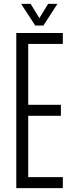

<svg xmlns="http://www.w3.org/2000/svg" viewBox="-20 -970 374 990"><path d="M64 0V-800H304V-743.5H125.5V-429.5H294V-373H125.5V-56.5H304V0ZM161.5 -838.5 89 -950H138L183 -876.5L228 -950H276L204 -838.5Z"/></svg>

Font: Big Shoulders Text Thin Light
Style: Regular
Weight: 300
Version: Version 2.002